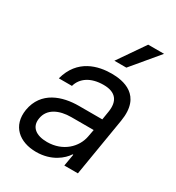

<svg xmlns="http://www.w3.org/2000/svg" viewBox="-189 -899 942 1027"><g transform="rotate(30 282.0 -385.5)"><path d="M190.3 12.8C285.5 12.8 343.8 -38.4 366.5 -73.9H370.7L358 0H441.8L501.4 -359.4C530.2 -532.7 402 -552.6 332.4 -552.6C250 -552.6 135.7 -525.6 99.4 -389.2H180.4C195.3 -443.2 245.7 -478.7 325.3 -478.7C402 -478.7 430 -436.4 419 -367.9L410.5 -315.3H266.3C165.5 -315.3 52.6 -279.8 31.2 -154.8C14.2 -48.3 86.6 12.8 190.3 12.8ZM115.1 -150.6C125 -214.5 186.8 -242.9 261.4 -242.9H399.1L390.6 -197.4C377.5 -128.2 313.9 -62.5 214.5 -62.5C147.7 -62.5 105.1 -92.3 115.1 -150.6ZM309.7 -619.3H383.5L521.3 -784.1H423.3Z"/></g></svg>

Font: Margiela Sans
Style: Italic
Weight: 400
Italic angle: -9.39999°
Designer: Stefan Endress, Andreas Faust
Version: Version 1.100;FEAKit 1.0